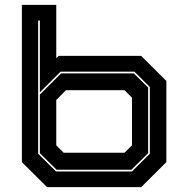

<svg xmlns="http://www.w3.org/2000/svg" viewBox="-20 -770 767 790"><path d="M173.5 0 70 -103V-750H211.5V-530.5L221.5 -540H561L664.5 -437V-103L561 0ZM210.5 -64.5H523L596.5 -137.5V-412L533 -475H229L144 -390V-685.5H137V-137.5ZM213 -71.5 144 -139.5V-381L231.5 -468H530.5L589.5 -410V-139.5L520.5 -71.5ZM242 -141.5H492.5L523 -172V-368L492.5 -399H251.5L211.5 -358.5V-172Z"/></svg>

Font: Tourney Expanded ExtraBold
Style: Regular
Weight: 800
Width: 7
Designer: Tyler Finck
Foundry: Etcetera Type Co
Version: Version 1.010; ttfautohint (v1.8.3)